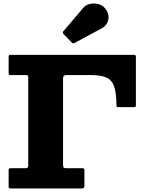

<svg xmlns="http://www.w3.org/2000/svg" viewBox="-20 -1058 820 1078"><path d="M124 -636.5H40.5Q33 -636.5 30.8 -638.2Q28.5 -640 28.5 -647.5V-740.5Q28.5 -750 36 -750H731Q739 -750 741 -747Q743 -744 743 -735.5V-466.5Q743 -459.5 739.8 -458Q736.5 -456.5 729 -456.5H644Q636.5 -456.5 635.2 -459Q634 -461.5 634 -468.5Q633.5 -533 621.8 -569.8Q610 -606.5 579.5 -621.5Q549 -636.5 491.5 -636.5H351Q334 -636.5 334 -618V-133.5Q334 -121.5 337.2 -117.5Q340.5 -113.5 353 -113.5H440Q447 -113.5 450.5 -112Q454 -110.5 454 -103.5V-15Q454 -5.5 450.2 -2.8Q446.5 0 437.5 0H41Q33.5 0 31 -1.2Q28.5 -2.5 28.5 -10V-104.5Q28.5 -111 31.8 -112.2Q35 -113.5 42 -113.5H125Q138.5 -113.5 138.5 -128.5V-621.5Q138.5 -631.5 136 -634Q133.5 -636.5 124 -636.5ZM382.5 -819.5 337 -866.5Q328.5 -875.5 337 -884L449 -1015.5Q462 -1031 485.2 -1036Q508.5 -1041 532.2 -1035Q556 -1029 570 -1011Q595 -979 588 -947Q581 -915 553 -900L399 -817Q390 -811.5 382.5 -819.5Z"/></svg>

Font: Besley* Heavy
Style: Regular
Weight: 800
Designer: Owen Earl
Foundry: indestructible type*
Version: Version 3.000; ttfautohint (v1.8.3)